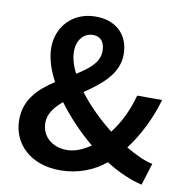

<svg xmlns="http://www.w3.org/2000/svg" viewBox="-77 -740 796 826"><g transform="rotate(10 321.0 -327.0)"><path d="M209 -503C209 -552 238 -586 278 -586C315 -586 330 -559 330 -525C330 -475 288 -442 235 -409C218 -442 209 -474 209 -503ZM238 12C317 12 383 -15 436 -58C490 -23 545 0 595 12L625 -84C590 -91 550 -110 507 -135C558 -203 595 -280 619 -362H510C492 -295 464 -238 427 -190C373 -232 320 -284 280 -337C351 -386 422 -440 422 -526C422 -610 367 -666 276 -666C175 -666 110 -592 110 -502C110 -458 125 -408 152 -358C86 -315 28 -262 28 -172C28 -70 106 12 238 12ZM141 -179C141 -218 166 -250 201 -279C244 -221 297 -165 355 -117C322 -94 287 -79 252 -79C188 -79 141 -119 141 -179Z"/></g></svg>

Font: Source Sans Pro Semibold
Style: Regular
Weight: 600
Designer: Paul D. Hunt
Foundry: Adobe Systems Incorporated
Version: Version 3.006;hotconv 1.0.111;makeotfexe 2.5.65597